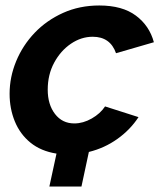

<svg xmlns="http://www.w3.org/2000/svg" viewBox="-20 -553 582 700"><path d="M160 127 186 7Q129 -2 91 -33Q53 -64 34 -110.5Q15 -157 15 -211Q15 -272 39 -330Q63 -388 106.5 -433.5Q150 -479 210 -506Q270 -533 342 -533Q426 -533 475.5 -496Q525 -459 541 -399L403 -359Q382 -419 318 -419Q276 -419 238.5 -393.5Q201 -368 177.5 -324.5Q154 -281 154 -226Q154 -172 180.5 -137.5Q207 -103 251 -103Q283 -103 314.5 -121Q346 -139 363 -165L485 -126Q455 -80 408 -46.5Q361 -13 304 1L277 127Z"/></svg>

Font: Raleway
Style: Bold Italic
Weight: 700
Italic angle: -12°
Designer: Matt McInerney, Pablo Impallari, Rodrigo Fuenzalida
Foundry: Matt McInerney, Pablo Impallari, Rodrigo Fuenzalida
Version: Version 4.101;RELEASE